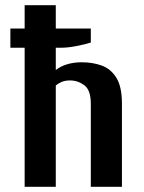

<svg xmlns="http://www.w3.org/2000/svg" viewBox="-20 -720 555 740"><path d="M75 0V-536H20V-610H75V-700H195V-610H330V-556Q308 -549 274.5 -542.5Q241 -536 215 -536H195V-450Q214 -465 239.5 -472.5Q265 -480 295 -480Q338 -480 373 -467Q408 -454 429 -419.5Q450 -385 450 -320V0H330V-320Q330 -373 305 -391.5Q280 -410 250 -410Q231 -410 217 -404Q203 -398 195 -390V0Z"/></svg>

Font: Cuprum
Style: Regular
Weight: 400
Designer: Jovanny Lemonad
Foundry: Jovanny Lemonad
Version: Version 3.000